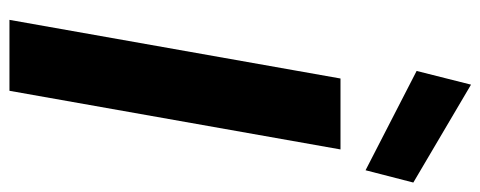

<svg xmlns="http://www.w3.org/2000/svg" viewBox="-325 -691 1016 406"><g transform="rotate(90 183.0 -488.0)"><path d="M22 0 146 -700H296L172 0ZM340 -753 130 -861 159 -976 366 -854Z"/></g></svg>

Font: DM Sans 18pt Black
Style: Italic
Weight: 900
Italic angle: -10°
Designer: Colophon Foundry, Jonny Pinhorn
Foundry: Colophon Foundry
Version: Version 4.004;gftools[0.9.30]